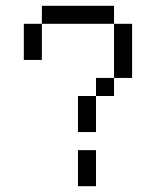

<svg xmlns="http://www.w3.org/2000/svg" viewBox="-20 -645 540 665"><path d="M250 -125Q250 -125 250 0H312.5Q312.5 0 312.5 -125ZM250 -312.5Q250 -312.5 250 -187.5H312.5Q312.5 -187.5 312.5 -312.5ZM312.5 -312.5H375V-375H312.5ZM375 -375H437.5V-562.5H375ZM62.5 -562.5Q62.5 -562.5 62.5 -437.5H125Q125 -437.5 125 -562.5ZM125 -562.5H375V-625H125Z"/></svg>

Font: BFUnifontExMono
Style: Regular
Weight: 500
Version: Version 15.0.06